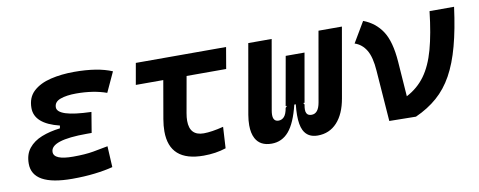

<svg xmlns="http://www.w3.org/2000/svg" viewBox="-52 -750 2448 982"><g transform="rotate(-10 1172.0 -258.5)"><path d="M258.3 9.8Q51.3 9.8 51.3 -105Q51.3 -153.3 76.2 -184.3Q101.1 -215.3 143.6 -232.2Q186 -249 239.7 -255.4L242.2 -269.5Q114.3 -300.8 114.3 -382.8Q114.3 -437.5 148.4 -469Q182.6 -500.5 238.8 -513.9Q294.9 -527.3 360.8 -527.3Q483.4 -527.3 557.6 -495.6L509.8 -392.1Q441.4 -416.5 352.1 -416.5Q302.2 -416.5 270 -404.8Q237.8 -393.1 237.8 -364.7Q237.8 -340.8 280.5 -326.9Q323.2 -313 413.1 -310.1L395.5 -204.1H370.1Q181.6 -204.1 181.6 -142.6Q181.6 -101.1 281.7 -101.1Q344.2 -101.1 386.7 -108.6Q429.2 -116.2 463.4 -123L469.2 -13.7Q427.7 -2.9 374.3 3.4Q320.8 9.8 258.3 9.8Z M939.9 9.8Q763.2 9.8 763.2 -147Q763.2 -175.8 769 -210L803.2 -406.7H660.6L680.2 -517.6H1148.9L1129.9 -406.7H924.3L891.1 -219.7Q887.2 -197.8 887.2 -180.2Q887.2 -102.5 960.4 -102.5Q1000.5 -102.5 1063 -118.2L1056.6 -7.8Q1003.4 9.8 939.9 9.8Z M1532.7 9.8Q1480 9.8 1459.5 -32.2Q1445.8 -60.1 1445.8 -110.8Q1445.8 -136.2 1449.2 -167H1441.4Q1418.9 -74.2 1383.1 -32.2Q1347.2 9.8 1293.5 9.8Q1233.9 9.8 1210.4 -33.7Q1195.8 -61 1195.8 -102.5Q1195.8 -127 1200.7 -156.2L1264.2 -517.6H1385.7L1322.3 -156.2Q1320.3 -144.5 1320.3 -134.8Q1320.3 -100.1 1348.6 -100.1Q1365.7 -100.1 1377.7 -113.3Q1389.6 -126.5 1395 -158.2L1403.3 -167H1396.5L1441.4 -419.9H1539.1L1494.6 -167H1487.8L1493.2 -158.2Q1490.2 -143.6 1490.2 -132.8Q1490.2 -120.1 1494.1 -113.3Q1500.5 -100.1 1520 -100.1Q1555.7 -100.1 1565.4 -156.2L1628.9 -517.6H1750.5L1687 -156.2Q1673.3 -76.7 1633.3 -33.4Q1593.3 9.8 1532.7 9.8Z M1905.3 0 1885.7 -264.2Q1880.9 -335.4 1858.9 -372.1Q1836.9 -408.7 1799.3 -420.9L1862.3 -527.3Q1924.3 -503.9 1959.5 -450.2Q1994.6 -396.5 2002.4 -291.5L2015.6 -108.9Q2074.2 -139.6 2111.3 -190.7Q2148.4 -241.7 2170.4 -321.3Q2192.4 -400.9 2205.6 -517.6H2333Q2317.9 -402.3 2294.9 -317.4Q2272 -232.4 2238.3 -171.6Q2204.6 -110.8 2156.7 -69.1Q2108.9 -27.3 2043.5 2Z"/></g></svg>

Font: CaskaydiaCove NFP SemiBold
Style: Italic
Weight: 600
Italic angle: -10°
Designer: Aaron Bell
Foundry: Saja Typeworks
Version: Version 2111.001; VTT 6.35;Nerd Fonts 3.1.1